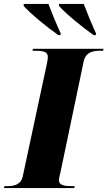

<svg xmlns="http://www.w3.org/2000/svg" viewBox="-57 -964 551 984"><path d="M242 -784H253L254 -793C233 -838 204 -909 191 -944H65L64 -934C98 -895 183 -825 242 -784ZM423 -784H434L435 -793C414 -838 385 -909 372 -944H246L245 -934C279 -895 364 -825 423 -784ZM-37 0H323L326 -10H313C274 -10 245 -14 245 -40C245 -52 250 -67 255 -91L372 -650C383 -697 418 -704 459 -704H471L474 -714H112L109 -704H121C161 -704 188 -700 188 -674C188 -669 188 -659 183 -636L60 -62C51 -17 15 -10 -22 -10H-34Z"/></svg>

Font: Noto Serif Display SemiCondensed Black
Style: Italic
Weight: 900
Width: 4
Italic angle: -12°
Designer: Monotype Design Team
Foundry: Monotype Imaging Inc.
Version: Version 2.009